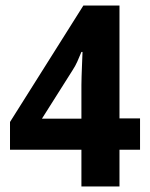

<svg xmlns="http://www.w3.org/2000/svg" viewBox="-20 -671 541 691"><path d="M484 -132V-245H410V-651H280L16 -232V-132H273V0H410V-132ZM273 -244H131L241 -418C255 -439 262 -458 273 -484H277C277 -479 273 -395 273 -365Z"/></svg>

Font: Noto Sans Telugu Condensed
Style: Bold
Weight: 700
Width: 3
Designer: Jelle Bosma - Monotype Design Team
Foundry: Monotype Imaging Inc.
Version: Version 2.005